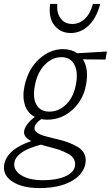

<svg xmlns="http://www.w3.org/2000/svg" viewBox="-76 -668 564 977"><path d="M284 -500Q232 -500 201 -538.5Q170 -577 179 -648H216Q211 -603 232.5 -574.5Q254 -546 292 -546Q327 -546 355 -571.5Q383 -597 397 -648H434Q415 -576 375 -538Q335 -500 284 -500ZM468 -406 461 -365 346 -366Q377 -316 362 -238Q349 -162 294 -110.5Q239 -59 164 -59Q148 -59 134 -62Q104 -42 100 -21Q94 4 141 21Q156 26 209 39Q245 47 269.5 56Q294 65 319 79.5Q344 94 354 116.5Q364 139 358 168Q345 224 283 256.5Q221 289 125 289Q36 289 -14.5 255Q-65 221 -54 166Q-38 91 83 50Q41 28 47 -3Q55 -38 101 -73Q64 -92 50.5 -134.5Q37 -177 49 -232Q68 -318 123.5 -368Q179 -418 245 -418Q287 -418 317 -397ZM311 -242Q322 -303 302 -340Q282 -377 237 -377Q189 -377 151.5 -338Q114 -299 102 -235Q89 -172 109 -136Q129 -100 175 -100Q224 -100 262 -138Q300 -176 311 -242ZM305 180Q309 159 300.5 142.5Q292 126 270.5 114.5Q249 103 230 96Q211 89 179 81Q151 74 133 68Q12 99 -2 155Q-11 196 30 222.5Q71 249 143 249Q211 249 254 230.5Q297 212 305 180Z"/></svg>

Font: EauTest Semilight
Style: Italic
Weight: 300
Italic angle: -12°
Designer: Christian Thalmann (Catharsis Fonts)
Version: Version 0.001;PS 000.001;hotconv 1.0.88;makeotf.lib2.5.64775